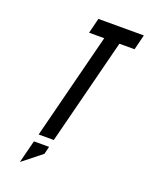

<svg xmlns="http://www.w3.org/2000/svg" viewBox="-154 -746 769 992"><g transform="rotate(20 230.5 -250.5)"><path d="M208.3 0H125L273.3 -583.3H190L210.8 -666.7H460.8L440 -583.3H356.7ZM114.2 41.7H197.5L187.5 83.3L82.5 166.7Z"/></g></svg>

Font: Yulong
Style: Italic
Weight: 400
Italic angle: -14.25°
Designer: GGBotNet
Foundry: f0n7.com
Version: 1.00